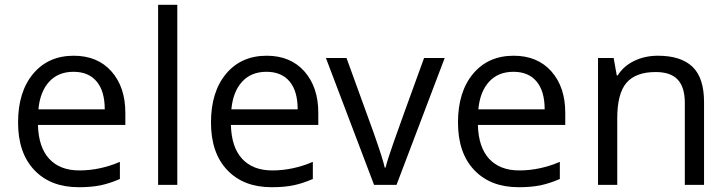

<svg xmlns="http://www.w3.org/2000/svg" viewBox="-20 -780 3071 810"><path d="M312 9.8Q193.4 9.8 124.8 -62.5Q56.2 -134.8 56.2 -263.2Q56.2 -392.6 119.9 -468.8Q183.6 -544.9 291 -544.9Q391.6 -544.9 450.2 -478.8Q508.8 -412.6 508.8 -304.2V-252.9H140.1Q142.6 -158.7 187.7 -109.9Q232.9 -61 314.9 -61Q401.4 -61 485.8 -97.2V-24.9Q442.9 -6.3 404.5 1.7Q366.2 9.8 312 9.8ZM290 -477.1Q225.6 -477.1 187.3 -435.1Q148.9 -393.1 142.1 -318.8H421.9Q421.9 -395.5 387.7 -436.3Q353.5 -477.1 290 -477.1Z M728 0H647V-759.8H728Z M1126 9.8Q1007.3 9.8 938.7 -62.5Q870.1 -134.8 870.1 -263.2Q870.1 -392.6 933.8 -468.8Q997.6 -544.9 1105 -544.9Q1205.6 -544.9 1264.2 -478.8Q1322.8 -412.6 1322.8 -304.2V-252.9H954.1Q956.5 -158.7 1001.7 -109.9Q1046.9 -61 1128.9 -61Q1215.3 -61 1299.8 -97.2V-24.9Q1256.8 -6.3 1218.5 1.7Q1180.2 9.8 1126 9.8ZM1104 -477.1Q1039.6 -477.1 1001.2 -435.1Q962.9 -393.1 956.1 -318.8H1235.8Q1235.8 -395.5 1201.7 -436.3Q1167.5 -477.1 1104 -477.1Z M1558.1 0 1355 -535.2H1441.9L1557.1 -217.8Q1596.2 -106.4 1603 -73.2H1606.9Q1612.3 -99.1 1640.9 -180.4Q1669.4 -261.7 1769 -535.2H1856L1652.8 0Z M2168 9.8Q2049.3 9.8 1980.7 -62.5Q1912.1 -134.8 1912.1 -263.2Q1912.1 -392.6 1975.8 -468.8Q2039.6 -544.9 2147 -544.9Q2247.6 -544.9 2306.2 -478.8Q2364.7 -412.6 2364.7 -304.2V-252.9H1996.1Q1998.5 -158.7 2043.7 -109.9Q2088.9 -61 2170.9 -61Q2257.3 -61 2341.8 -97.2V-24.9Q2298.8 -6.3 2260.5 1.7Q2222.2 9.8 2168 9.8ZM2146 -477.1Q2081.5 -477.1 2043.2 -435.1Q2004.9 -393.1 1998 -318.8H2277.8Q2277.8 -395.5 2243.7 -436.3Q2209.5 -477.1 2146 -477.1Z M2869.1 0V-346.2Q2869.1 -411.6 2839.4 -443.8Q2809.6 -476.1 2746.1 -476.1Q2662.1 -476.1 2623 -430.7Q2584 -385.3 2584 -280.8V0H2502.9V-535.2H2568.8L2582 -461.9H2585.9Q2610.8 -501.5 2655.8 -523.2Q2700.7 -544.9 2755.9 -544.9Q2852.5 -544.9 2901.4 -498.3Q2950.2 -451.7 2950.2 -349.1V0Z"/></svg>

Font: f0_46866 
Style: Regular
Weight: 400
Foundry: Ascender Corporation
Version: Version 1.10